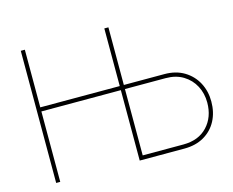

<svg xmlns="http://www.w3.org/2000/svg" viewBox="-101 -874 1240 1021"><g transform="rotate(-15 519.0 -364.0)"><path d="M88.9 0V-727.5H111.3V-410.2H559.6V-387.7H111.3V0ZM561.5 -410.2H794.9Q857.4 -410.2 903.1 -382.6Q948.7 -355 973.4 -308.6Q998 -262.2 998 -205.6Q998 -145.5 973.4 -99.1Q948.7 -52.7 903.1 -26.4Q857.4 0 794.9 0H548.8V-727.5H571.3V-22.5H794.9Q879.4 -22.5 927.5 -74Q975.6 -125.5 975.6 -205.6Q975.6 -255.9 953.9 -297.1Q932.1 -338.4 891.8 -363Q851.6 -387.7 794.9 -387.7H561.5Z"/></g></svg>

Font: Inter 28pt Thin
Style: Regular
Weight: 250
Designer: Rasmus Andersson
Foundry: rsms
Version: Version 4.001;git-66647c0bb